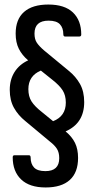

<svg xmlns="http://www.w3.org/2000/svg" viewBox="-20 -708 413 846"><path d="M181 118Q110 118 73 82.5Q36 47 36 -15Q36 -24 44 -24H107Q115 -24 115 -14Q115 14 130 30Q145 46 180 46Q241 46 241 -11Q241 -36 231 -52Q221 -68 199 -85L91 -175Q60 -200 41.5 -233Q23 -266 23 -312Q23 -357 44 -390.5Q65 -424 104 -442Q77 -465 63 -493Q49 -521 49 -560Q49 -623 86 -655.5Q123 -688 193 -688Q265 -688 301.5 -653Q338 -618 338 -556Q338 -547 329 -547H267Q259 -547 259 -557Q259 -585 244 -601Q229 -617 194 -617Q132 -617 132 -560Q132 -535 142.5 -519.5Q153 -504 174 -486L283 -396Q314 -371 332.5 -338Q351 -305 351 -258Q351 -165 269 -129Q297 -106 310.5 -78.5Q324 -51 324 -12Q324 52 287.5 85Q251 118 181 118ZM165 -214 214 -174Q270 -196 270 -256Q270 -288 256 -310Q242 -332 210 -357L160 -397Q105 -374 105 -315Q105 -283 119 -261Q133 -239 165 -214Z"/></svg>

Font: Sofia Sans Condensed Medium
Style: Regular
Weight: 500
Designer: Botio Nikoltchev, Ani Petrova
Foundry: lettersoup
Version: Version 4.101; ttfautohint (v1.8.4.7-5d5b)